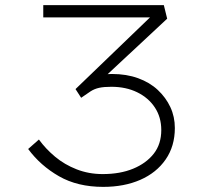

<svg xmlns="http://www.w3.org/2000/svg" viewBox="-20 -720 804 750"><path d="M383 10Q283 10 210.5 -31.5Q138 -73 90 -138L132 -175Q158 -139 195 -108Q232 -77 279.5 -58.5Q327 -40 381 -40Q449 -40 500 -61Q551 -82 580.5 -119.5Q610 -157 610 -212Q610 -262 585 -300Q560 -338 516 -359.5Q472 -381 415 -381Q386 -381 367.5 -377Q349 -373 333.5 -363Q318 -353 297 -338L275 -372L594 -679L601 -652H149V-700H620L633 -647L353 -386L334 -410Q353 -420 372.5 -425.5Q392 -431 418 -431Q474 -431 519.5 -414.5Q565 -398 596.5 -368.5Q628 -339 645.5 -301.5Q663 -264 663 -220Q663 -149 627 -97Q591 -45 528 -17.5Q465 10 383 10Z"/></svg>

Font: Lexend Zetta ExtraLight
Style: Regular
Weight: 250
Version: Version 1.007